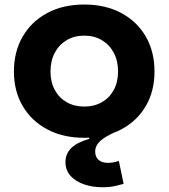

<svg xmlns="http://www.w3.org/2000/svg" viewBox="-20 -582 726 827"><path d="M343 11.5Q251.5 11.5 183.5 -24.8Q115.5 -61 77.8 -125.2Q40 -189.5 40 -274Q40 -359.5 77.8 -424.5Q115.5 -489.5 183.5 -526Q251.5 -562.5 343 -562.5Q434 -562.5 502.2 -526Q570.5 -489.5 608 -424.5Q645.5 -359.5 645.5 -274Q645.5 -189.5 608 -125.2Q570.5 -61 502.5 -24.8Q434.5 11.5 343 11.5ZM343 -123Q386 -123 418.8 -141.8Q451.5 -160.5 470 -194.5Q488.5 -228.5 488.5 -274.5Q488.5 -320 470 -354.8Q451.5 -389.5 418.8 -409Q386 -428.5 343 -428.5Q300 -428.5 267.2 -409Q234.5 -389.5 216 -354.8Q197.5 -320 197.5 -274.5Q197.5 -228.5 216 -194.5Q234.5 -160.5 267.2 -141.8Q300 -123 343 -123ZM492 111.5 512.5 210Q496.5 214.5 474.5 219.5Q452.5 224.5 422 224.5Q378 224.5 341.8 212Q305.5 199.5 283.8 175.5Q262 151.5 262 116Q262 81 286.5 56.2Q311 31.5 364.5 16L361 -22L484 -16.5Q434 5 412 25Q390 45 390 71Q390 93.5 404.5 106.5Q419 119.5 445.5 119.5Q458 119.5 469.8 117Q481.5 114.5 492 111.5Z"/></svg>

Font: Hepta Slab
Style: Bold
Weight: 700
Designer: Michael LaGattuta
Foundry: Michael LaGattuta
Version: Version 1.100